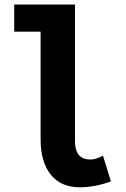

<svg xmlns="http://www.w3.org/2000/svg" viewBox="-20 -792 540 824"><path d="M322.3 11.7Q241.2 11.7 197.8 -42.5Q154.3 -96.7 154.3 -193.4V-656.2H41V-772.5H301.8V-185.5Q301.8 -107.4 368.2 -107.4Q391.6 -107.4 421.9 -124L456.1 -13.7Q388.7 11.7 322.3 11.7Z"/></svg>

Font: Gen Shin Gothic Monospace Bold
Style: Bold
Weight: 700
Designer: [Source Han Sans]
Ryoko NISHIZUKA  (kana & ideographs); Paul D. Hunt (Latin, Greek & Cyrillic); Wenlong ZHANG  (bopomofo
Version: Version 1.002.20150607